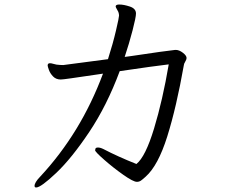

<svg xmlns="http://www.w3.org/2000/svg" viewBox="-20 -771 1040 850"><path d="M806 -514Q806 -508 800 -498Q794 -488 794 -483Q761 -296 720.5 -167Q680 -38 625 11Q612 23 604 28.5Q596 34 586 34Q570 34 526 3Q482 -28 441.5 -63.5Q401 -99 401 -106Q401 -108 403 -114Q406 -118 413 -118Q424 -118 438 -111Q501 -78 584 -45Q624 -77 662 -202Q700 -327 727 -486Q666 -479 510 -456Q453 -303 375 -186.5Q297 -70 229 -5.5Q161 59 140 59Q133 59 133 52Q133 37 157 12Q338 -182 436 -445Q334 -430 295.5 -424.5Q257 -419 249 -419Q228 -419 215 -432.5Q202 -446 196.5 -461.5Q191 -477 191 -481Q191 -490 199 -491H203Q207 -491 215.5 -488.5Q224 -486 230 -485Q246 -483 260 -483L458 -509Q480 -578 493.5 -636Q507 -694 507 -702Q507 -709 504 -718Q502 -723 497 -731Q492 -739 492 -743Q492 -745 493 -746Q496 -751 508 -751Q528 -751 555 -742Q582 -733 582 -711Q582 -695 567 -637Q552 -579 532 -519L562 -523Q715 -546 755 -550H759Q773 -550 789.5 -537.5Q806 -525 806 -514Z"/></svg>

Font: Iansui
Style: Regular
Weight: 400
Designer: But Ko / Fontworks Inc.
Foundry: zi-hi.com / Fontworks Inc.
Version: Version 1.002